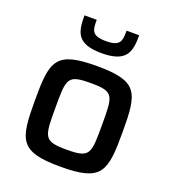

<svg xmlns="http://www.w3.org/2000/svg" viewBox="-135 -833 845 943"><g transform="rotate(20 288.0 -361.5)"><path d="M287 -585C419 -585 431 -645 431 -731H365C365 -678 363 -648 287 -648C210 -648 209 -678 209 -731H145C145 -645 155 -585 287 -585ZM288 8C504 8 517 -48 517 -256C517 -463 504 -518 288 -518C72 -518 59 -463 59 -256C59 -48 72 8 288 8ZM288 -81C166 -81 166 -102 166 -256C166 -409 166 -429 288 -429C410 -429 410 -409 410 -256C410 -102 410 -81 288 -81Z"/></g></svg>

Font: Saira UNSAM Medium
Style: Regular
Weight: 500
Designer: Hector Gatti with collaboration of the Omnibus-Type team
Foundry: Omnibus-Type
Version: Version 0.072;PS 000.072;hotconv 1.0.88;makeotf.lib2.5.64775